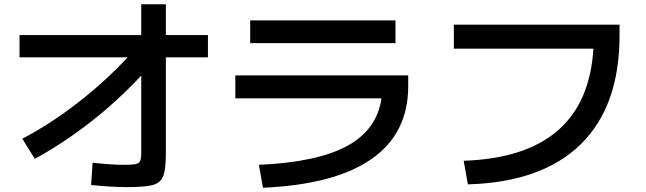

<svg xmlns="http://www.w3.org/2000/svg" viewBox="-20 -837 3040 904"><path d="M581 -567H72V-672H645V-817H761V-672H959V-567H761V-118Q761 -41 749 -9Q737 23 701 33.5Q665 44 577 44Q505 44 409 34L416 -71Q502 -61 565 -61Q603 -61 619 -64.5Q635 -68 640 -79.5Q645 -91 645 -118V-481Q421 -242 144 -89L85 -184Q214 -251 344 -351.5Q474 -452 581 -567Z M1776 -374H1088V-482H1902V-431Q1902 -209 1729.5 -88.5Q1557 32 1218 47L1199 -61Q1473 -73 1614 -149.5Q1755 -226 1776 -374ZM1158 -741H1842V-634H1158Z M2774 -608H2117V-721H2897V-670Q2897 -337 2714.5 -158Q2532 21 2183 31L2163 -80Q2743 -100 2774 -608Z"/></svg>

Font: Enso SemiBold
Style: Regular
Weight: 600
Designer: Coji Morishita
Foundry: UNDERFOREST DESIGN
Version: Version 1.000